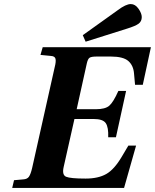

<svg xmlns="http://www.w3.org/2000/svg" viewBox="-20 -924 762 944"><path d="M387 -751 559 -874Q599 -904 623 -904Q645 -904 661 -881Q677 -858 677 -840Q677 -819 661.5 -807.5Q646 -796 604 -783L401 -719ZM40 0 49 -38 94 -42Q114 -43 122.5 -55.5Q131 -68 138 -98L249 -594Q256 -621 253 -634.5Q250 -648 230 -649L179 -654L190 -692H722L682 -507H644L639 -562Q636 -602 611 -624Q586 -646 525 -646H456Q430 -646 421 -640.5Q412 -635 407 -613L357 -387H451Q497 -387 517 -404Q537 -421 562 -477H600L550 -249H512Q514 -298 500 -318.5Q486 -339 440 -339H346L293 -103Q284 -64 305 -55Q326 -46 401 -46Q463 -46 502.5 -68.5Q542 -91 579 -154L611 -208H649L590 0Z"/></svg>

Font: Lingua Franca
Style: Bold Italic
Weight: 700
Italic angle: -13°
Version: Version 1.19